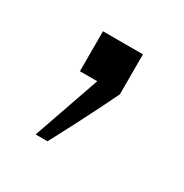

<svg xmlns="http://www.w3.org/2000/svg" viewBox="-65 -761 293 305"><g transform="rotate(30 81.5 -608.5)"><path d="M34.2 -510.7 76.7 -632.8H44.9V-706.1H118.2V-632.8Q105 -605 81.1 -558.6Q57.1 -512.2 55.7 -510.7Z"/></g></svg>

Font: News Cycle
Style: Regular
Weight: 500
Version: Version 0.5.2